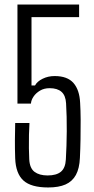

<svg xmlns="http://www.w3.org/2000/svg" viewBox="-20 -820 414 847"><path d="M192.5 7Q117 7 83.2 -23.8Q49.5 -54.5 47 -121.5Q45.5 -165.5 45.8 -202Q46 -238.5 47 -277.5H110Q108.5 -255 107.8 -225.2Q107 -195.5 107.5 -166.2Q108 -137 109 -117.5Q111 -78 132.2 -62Q153.5 -46 190 -46Q229 -46 248.8 -62.5Q268.5 -79 270.5 -116.5Q274 -176 274.5 -241.2Q275 -306.5 271.5 -364Q269.5 -399 251.2 -415Q233 -431 199 -431Q174.5 -431 156.5 -420.2Q138.5 -409.5 128 -394Q117.5 -378.5 116.5 -363H57V-800H329V-744.5H119V-443H134.5Q143.5 -460.5 167.8 -472.5Q192 -484.5 221 -484.5Q277.5 -484.5 304.2 -453.8Q331 -423 333.5 -366Q335.5 -334 335.8 -292.2Q336 -250.5 335.2 -206.5Q334.5 -162.5 332.5 -123.5Q330.5 -77 314.8 -48.2Q299 -19.5 269 -6.2Q239 7 192.5 7Z"/></svg>

Font: Big Shoulders Text Thin Light
Style: Regular
Weight: 300
Version: Version 2.002